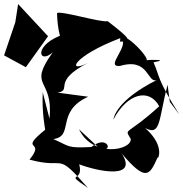

<svg xmlns="http://www.w3.org/2000/svg" viewBox="-46 -839 901 943"><path d="M788 -339 835 -276C722 -456 740 -461 708 -533C792 -548 685 -546 673 -543C694 -551 537 -719 544 -634C599 -640 601 -643 483 -735C451 -727 255 -787 234 -775C239 -600 301 -583 275 -673C114 -622 142 -518 213 -582C86 -404 218 -462 197 -256L164 -386C159 -285 176 -204 176 -202C39 -90 183 -158 99 -55C285 -4 223 -102 386 84C263 0 368 64 343 -32C432 2 635 45 552 -85C672 57 689 22 729 -68C722 -44 775 -115 667 -210C745 -169 732 -251 777 -423ZM444 -109C515 -86 483 -182 403 -117C282 -111 300 -119 216 -156C321 -170 225 -290 387 -364L237 -384C312 -397 205 -437 386 -530C280 -476 310 -562 543 -651C602 -623 464 -508 543 -515C687 -558 676 -428 724 -446C527 -347 512 -262 511 -252C579 -381 687 -408 736 -317C574 -169 563 -213 596 -157C603 -102 411 -61 342 -204ZM29 -729 -26 -567 81 -509 190 -661 43 -819Z"/></svg>

Font: Asimov Silicon
Style: Regular
Weight: 400
Designer: Google
Version: Version 2.000980; 2014